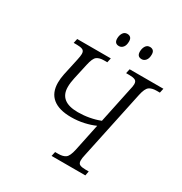

<svg xmlns="http://www.w3.org/2000/svg" viewBox="-203 -1050 1142 1202"><g transform="rotate(30 368.5 -449.5)"><path d="M341 0 348 -32H371Q405 -32 423.5 -45.5Q442 -59 453 -110L494 -306Q461 -291 417 -281Q373 -271 324 -271Q237 -271 191.5 -308Q146 -345 146 -418Q146 -447 153 -481L180 -605Q186 -632 186 -647Q186 -669 171.5 -675.5Q157 -682 131 -682H107L114 -714H357L350 -682H327Q293 -682 275 -668.5Q257 -655 246 -604L221 -491Q217 -473 215 -457Q213 -441 213 -425Q213 -319 346 -319Q387 -319 428 -326.5Q469 -334 504 -348L558 -605Q561 -616 563 -628Q565 -640 565 -647Q565 -669 550.5 -675.5Q536 -682 510 -682H486L493 -714H737L730 -682H706Q673 -682 654 -668.5Q635 -655 624 -604L519 -109Q513 -84 513 -67Q513 -45 527 -38.5Q541 -32 567 -32H591L585 0ZM526 -806Q493 -806 493 -842Q493 -865 503.5 -882Q514 -899 534 -899Q549 -899 558 -890.5Q567 -882 567 -863Q567 -835 555 -820.5Q543 -806 526 -806ZM362 -806Q329 -806 329 -842Q329 -865 339.5 -882Q350 -899 370 -899Q385 -899 394 -890.5Q403 -882 403 -863Q403 -835 391 -820.5Q379 -806 362 -806Z"/></g></svg>

Font: Noto Serif SemiCondensed Light
Style: Italic
Weight: 300
Width: 4
Italic angle: -12°
Designer: Monotype Design Team
Foundry: Monotype Imaging Inc.
Version: Version 2.013; ttfautohint (v1.8.4.7-5d5b)